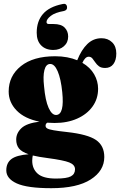

<svg xmlns="http://www.w3.org/2000/svg" viewBox="-20 -752 630 1007"><path d="M331.5 -59.5Q440 -47.5 483.5 -17.8Q527 12 527 71.5Q527 143.5 455.8 189.2Q384.5 235 249 235Q123 235 68 210Q13 185 13 141.5Q13 102.5 39.8 82.2Q66.5 62 130 57Q93.5 44.5 79.2 26.2Q65 8 65 -20Q65 -53.5 92 -79.5Q119 -105.5 187 -114Q109 -129.5 67.2 -172.5Q25.5 -215.5 25.5 -272Q25.5 -354 90 -405.5Q154.5 -457 269.5 -457Q303 -457 332 -451.5Q361 -446 385 -436Q407 -491 438.2 -521.2Q469.5 -551.5 512.5 -551.5Q546 -551.5 568 -530.2Q590 -509 590 -471.5Q590 -436.5 574.8 -416Q559.5 -395.5 531.5 -395.5Q511 -395.5 499.2 -404.2Q487.5 -413 479.8 -424.8Q472 -436.5 464.5 -445.5Q457 -454.5 445 -454.5Q426.5 -454.5 412 -422.5Q453 -398.5 473.8 -362.5Q494.5 -326.5 494.5 -286.5Q494.5 -234 465.5 -193.5Q436.5 -153 385 -130Q333.5 -107 266.5 -107Q246.5 -107 227.5 -108.5Q219 -102.5 219 -92.5Q219 -83.5 228 -78.2Q237 -73 261.2 -68.8Q285.5 -64.5 331.5 -59.5ZM241.5 -416.5Q220.5 -415 212.8 -383.8Q205 -352.5 211 -300Q217.5 -225 235 -186.2Q252.5 -147.5 275.5 -149Q318.5 -152 306.5 -268.5Q299.5 -338.5 282.5 -378.2Q265.5 -418 241.5 -416.5ZM149 91Q149 133.5 177.8 159Q206.5 184.5 273.5 184.5Q330 184.5 351.8 172.8Q373.5 161 373.5 136Q373.5 112 343.2 100Q313 88 229.5 77Q182.5 71 152 63.5Q151 67 150 74.8Q149 82.5 149 91ZM261 -626Q301 -626 319.2 -607.2Q337.5 -588.5 337.5 -560.5Q337.5 -529 315.2 -509.5Q293 -490 259.5 -490Q219.5 -490 196 -513.8Q172.5 -537.5 172.5 -580.5Q172.5 -640.5 205.2 -678.5Q238 -716.5 306.5 -730.5Q328 -736.5 331.5 -717Q334.5 -699.5 316 -694.5Q268 -686 246 -668.5Q224 -651 224 -636.5Q224 -626 236.5 -626Z"/></svg>

Font: Fraunces 144pt S050 Black
Style: Regular
Weight: 900
Version: Version 1.000; ttfautohint (v1.8.3)